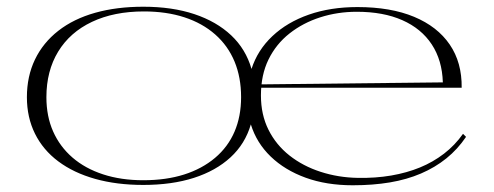

<svg xmlns="http://www.w3.org/2000/svg" viewBox="-20 -535 1468 571"><path d="M406 15Q327 15 263 -3Q199 -21 153.5 -55Q108 -89 84 -137.5Q60 -186 60 -246Q60 -308 84 -358Q108 -408 153.5 -443.5Q199 -479 263 -497Q327 -515 406 -515Q492 -515 558 -493Q624 -471 667.5 -430Q711 -389 728 -330Q746 -386 790 -427.5Q834 -469 898.5 -491.5Q963 -514 1043 -514Q1142 -514 1211.5 -485Q1281 -456 1317.5 -402.5Q1354 -349 1353 -274H748V-284L1297 -290Q1295 -356 1264 -403Q1233 -450 1176.5 -475Q1120 -500 1041 -500Q984 -500 932.5 -483.5Q881 -467 841 -435.5Q801 -404 778.5 -358Q756 -312 756 -251Q756 -194 778.5 -149Q801 -104 841 -72.5Q881 -41 933.5 -24Q986 -7 1044 -6Q1097 -5 1143.5 -13Q1190 -21 1229 -37Q1268 -53 1300.5 -78Q1333 -103 1357 -137L1366 -128Q1341 -91 1307.5 -64Q1274 -37 1232 -19Q1190 -1 1139.5 7.5Q1089 16 1029 16Q951 16 889 -6.5Q827 -29 785 -69.5Q743 -110 726 -165Q709 -107 665.5 -67Q622 -27 556.5 -6Q491 15 406 15ZM406 1Q474 1 527.5 -16Q581 -33 619.5 -65.5Q658 -98 677.5 -143.5Q697 -189 697 -246Q697 -305 677.5 -352Q658 -399 620 -432.5Q582 -466 528.5 -483.5Q475 -501 408 -501Q319 -501 253.5 -470Q188 -439 153 -381.5Q118 -324 118 -246Q118 -189 138 -144Q158 -99 195.5 -66.5Q233 -34 286.5 -16.5Q340 1 406 1Z"/></svg>

Font: Kalnia SemiExpanded ExtraLight
Style: Regular
Weight: 250
Width: 6
Designer: Frida Medrano
Foundry: Frida Medrano
Version: Version 1.105